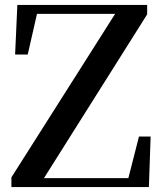

<svg xmlns="http://www.w3.org/2000/svg" viewBox="-20 -755 657 775"><path d="M26 0V-39L458 -720L449 -684V-699H274H101L135 -724L92 -535H41L50 -735H574V-697L143 -13L152 -57V-36H342H526L492 -12L541 -204H588L581 0Z"/></svg>

Font: Noto Serif KR SemiBold
Style: Regular
Weight: 600
Designer: Ryoko NISHIZUKA 西塚涼子 (kana & ideographs); Frank Grießhammer (Latin, Greek & Cyrillic); Wenlong ZHANG 张文龙 (bopomofo); San
Foundry: Adobe
Version: Version 2.003-H1;hotconv 1.1.1;makeotfexe 2.6.0